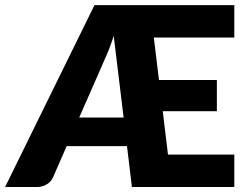

<svg xmlns="http://www.w3.org/2000/svg" viewBox="-39 -749 991 769"><path d="M278.3 -278.3H456.1L416.5 -605Q408.7 -581.1 397 -549.8Q397 -549.3 376.5 -502.4ZM899.4 -598.6H577.1L597.7 -428.7H829.6V-303.7H612.8L633.8 -129.9H899.4V0H489.3L469.7 -163.6H228L172.4 -36.6Q164.1 -20 148.4 -10.7Q130.9 0 109.4 0H-18.6L339.4 -728.5H899.4Z"/></svg>

Font: Lato-ExtraBold
Style: Regular
Weight: 500
Designer: Lukasz Dziedzic with Adam Twardoch and Botio Nikoltchev
Foundry: tyPoland Lukasz Dziedzic
Version: ""